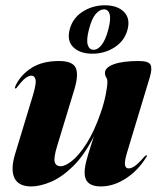

<svg xmlns="http://www.w3.org/2000/svg" viewBox="-20 -678 586 708"><path d="M520 -105.5Q524.5 -105 519 -98Q490 -50 444.5 -20.2Q399 9.5 351.5 9.5Q292 9.5 292 -41.5Q292 -59.5 298.2 -83.8Q304.5 -108 312.5 -132.5Q320.5 -157 326.5 -176Q291 -105.5 249.5 -65Q208 -24.5 167.8 -7.5Q127.5 9.5 95.5 9.5Q48 9.5 33.2 -21.8Q18.5 -53 35.5 -109.5L102 -328.5Q114.5 -371 111 -385Q107.5 -399 96 -399Q86 -399 74.2 -390.2Q62.5 -381.5 45.5 -359.5Q40 -351.5 37.5 -351.5Q32.5 -352 38.5 -364.5Q57.5 -403 97 -428Q136.5 -453 197.5 -453Q248.5 -453 259.5 -427.2Q270.5 -401.5 254 -347.5L191 -140.5Q177.5 -96.5 181.8 -80.8Q186 -65 204 -65Q220.5 -65 245.5 -84.8Q270.5 -104.5 298.5 -147.8Q326.5 -191 351 -261Q364 -299 370 -329.8Q376 -360.5 376 -376Q376 -386.5 371.5 -393Q367 -399.5 367 -409.5Q367 -429 399.5 -441Q432 -453 491.5 -453Q528 -453 535 -439.2Q542 -425.5 532.5 -393.5L450 -120.5Q439 -85 440.8 -71Q442.5 -57 454 -57Q464.5 -57 477.2 -65.8Q490 -74.5 512 -100Q517.5 -105.5 520 -105.5ZM320.5 -480Q275.5 -480 250.8 -503.5Q226 -527 237 -569.5Q248 -611.5 284.8 -635Q321.5 -658.5 366.5 -658.5Q412.5 -658.5 436.8 -634.5Q461 -610.5 450.5 -569.5Q440 -528 403.2 -504Q366.5 -480 320.5 -480ZM363.5 -643.5Q347.5 -643.5 332.8 -626.2Q318 -609 308 -569.5Q298 -531 303.5 -512.8Q309 -494.5 325 -494.5Q341 -494.5 355.2 -513Q369.5 -531.5 379.5 -569.5Q389.5 -608.5 384.2 -626Q379 -643.5 363.5 -643.5Z"/></svg>

Font: Fraunces 144pt S000
Style: Bold Italic
Weight: 700
Italic angle: -16°
Version: Version 1.000; ttfautohint (v1.8.3)